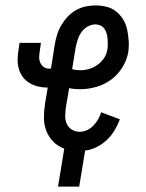

<svg xmlns="http://www.w3.org/2000/svg" viewBox="-20 -548 540 708"><path d="M194 140 217 0Q194 -8 177 -25Q160 -42 151 -65Q142 -88 142 -113.5Q142 -139 146 -165L156 -225Q138 -225 121 -229Q104 -233 89.5 -241.5Q75 -250 65 -263Q55 -276 50 -292.5Q45 -309 45 -326.5Q45 -344 48 -362L52 -390H131L127 -362Q125 -351 124.5 -339.5Q124 -328 128 -318Q132 -308 140.5 -301.5Q149 -295 161 -295H168L182 -384Q185 -402 190.5 -420Q196 -438 206 -455Q216 -472 229.5 -486.5Q243 -501 260 -510.5Q277 -520 295.5 -524Q314 -528 332 -528Q353 -528 373 -523Q393 -518 408.5 -505.5Q424 -493 434.5 -475.5Q445 -458 449 -438.5Q453 -419 454.5 -398Q456 -377 453 -356Q448 -327 431.5 -300Q415 -273 390 -254.5Q365 -236 335 -227.5Q305 -219 276 -219Q265 -219 254.5 -220Q244 -221 235 -223L223 -153Q221 -138 220.5 -122Q220 -106 226 -92Q232 -78 245 -70Q258 -62 273 -62Q287 -62 300.5 -68Q314 -74 324 -84.5Q334 -95 341.5 -107.5Q349 -120 353 -134L422 -108Q414 -87 402.5 -67.5Q391 -48 374 -32Q357 -16 336 -5.5Q315 5 294 7L272 140ZM277 -289Q293 -289 309.5 -294Q326 -299 340.5 -309.5Q355 -320 364.5 -335Q374 -350 376 -367Q378 -377 377.5 -387Q377 -397 376.5 -406.5Q376 -416 373 -425.5Q370 -435 364.5 -442.5Q359 -450 350.5 -454Q342 -458 332 -458Q317 -458 303 -450Q289 -442 280 -429Q271 -416 266.5 -401.5Q262 -387 259 -373L246 -293Q253 -291 261 -290Q269 -289 277 -289Z"/></svg>

Font: Iosevka SS18
Style: Italic
Weight: 400
Italic angle: -9°
Monospace: yes
Designer: Belleve Invis
Foundry: Belleve Invis
Version: Version 25.1.1; ttfautohint (v1.8.4)